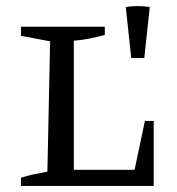

<svg xmlns="http://www.w3.org/2000/svg" viewBox="-20 -612 583 632"><path d="M457 -214H486V0H49V-27Q71 -34 92.5 -38.5Q114 -43 136 -47L145 -476L49 -494V-524H325V-497Q303 -491 276.5 -485.5Q250 -480 223 -478V-53H423ZM412 -421 394 -589Q434 -595 473 -589L455 -421Z"/></svg>

Font: Piazzolla SC
Style: Regular
Weight: 400
Designer: Juan Pablo del Peral
Foundry: Huerta Tipografica
Version: Version 1.330